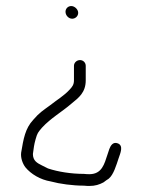

<svg xmlns="http://www.w3.org/2000/svg" viewBox="-20 -479 472 636"><path d="M225 -261V-213C225 -197.9 218.7 -190.9 211 -182.5C192 -161.6 168.9 -148.5 147 -131C121 -111.9 110.5 -106 90 -82C63.4 -53.5 57.7 -19 50 27C48 45 55.3 63.4 64 75C82.5 97.6 113.4 116.2 148 122C178 130.2 221.2 136 258 136C264 136.7 270 137 276 137C295.2 137 309.1 132.5 323 125C329 120.3 334.7 116.3 340 113C356.2 100.1 365.5 67.4 373 45C378.2 29.4 390.2 3.9 370.5 -4C353.6 -10.7 345.8 4.8 342 15L336 33C325.7 64 317.8 98 276 98C270 98 264 97.7 258 97C215.6 97 172.3 90.1 139 79L119 69C103.2 61.1 89 53.6 89 31C91.9 10.9 92.5 1.3 98 -18C103.9 -38.7 105.8 -40.2 119 -56C148.6 -88.2 184.1 -107.5 217 -136C241.1 -155.6 264 -172.7 264 -213V-261C264 -271.6 255.6 -280 245 -280C234.4 -280 225 -271.6 225 -261ZM197 -440C197 -428 207.4 -417 219 -417C229.8 -417 239 -425.5 239 -436.5C239 -448 227.1 -459 216 -459C205.4 -459 197 -450.6 197 -440Z"/></svg>

Font: Just Breathe
Style: Regular
Weight: 400
Foundry: Cannot Into Space Fonts
Version: Version 0.72